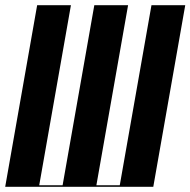

<svg xmlns="http://www.w3.org/2000/svg" viewBox="-36 -719 733 739"><path d="M107 -699H237L115 -6H205L327 -699H457L335 -6H425L547 -699H677L554 0H-16Z"/></svg>

Font: Moniqa Black Ita Display
Style: Italic
Weight: 900
Italic angle: -10°
Designer: Rajesh Rajput
Foundry: Rajesh Rajput
Version: Version 1.000